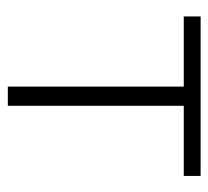

<svg xmlns="http://www.w3.org/2000/svg" viewBox="-41 -491 532 490"><g transform="rotate(90 225.0 -246.0)"><path d="M201 0V-449H22V-492H429V-449H250V0Z"/></g></svg>

Font: Nunito Sans 7pt SemiCondensed ExtraLight
Style: Regular
Weight: 250
Width: 4
Designer: Vernon Adams
Foundry: Vernon Adams
Version: Version 3.101;gftools[0.9.27]